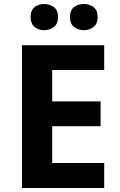

<svg xmlns="http://www.w3.org/2000/svg" viewBox="-20 -940 600 960"><path d="M501 0H90V-714H501V-590H241V-433H483V-309H241V-125H501ZM133 -854Q133 -889 153 -904.5Q173 -920 200.9 -920Q228.8 -920 249.4 -904.6Q270 -889.2 270 -854.4Q270 -821 249.4 -805Q228.8 -789 200.9 -789Q173 -789 153 -805.2Q133 -821.5 133 -854ZM330 -854Q330 -889 350.1 -904.5Q370.3 -920 398.6 -920Q427 -920 447.5 -904.6Q468 -889.2 468 -854.4Q468 -821 447.4 -805Q426.9 -789 399 -789Q370.5 -789 350.2 -805.2Q330 -821.5 330 -854Z"/></svg>

Font: Noto Sans Kannada
Style: Regular
Weight: 400
Designer: Jelle Bosma - Monotype Design Team
Foundry: Monotype Imaging Inc.
Version: Version 2.003